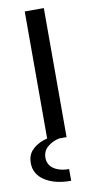

<svg xmlns="http://www.w3.org/2000/svg" viewBox="-98 -691 488 951"><g transform="rotate(-10 146.0 -216.0)"><path d="M180 217Q98 217 48 184.5Q-2 152 -2 96Q-2 58 19.5 34Q41 10 78 -4Q88 -7 99 -10V-649H195V0H158Q124 7 99 28Q74 49 74 83Q74 106 86.5 122.5Q99 139 123 148.5Q147 158 180 158Z"/></g></svg>

Font: Syne Med Modified
Style: Regular
Weight: 500
Designer: Lucas Descroix
Foundry: Bonjour Monde
Version: Version 2.200